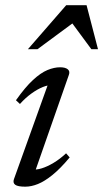

<svg xmlns="http://www.w3.org/2000/svg" viewBox="-20 -692 388 722"><path d="M32.5 -18.5 163.5 -383.5 178 -372.5Q162 -373 141.2 -364.8Q120.5 -356.5 98 -340.2Q75.5 -324 55 -301L40 -315Q75 -364.5 104 -391.2Q133 -418 158.2 -428.5Q183.5 -439 206 -439Q225.5 -439 234.8 -431.5Q244 -424 239 -410.5L108 -36L99.5 -55Q116 -52.5 137 -59Q158 -65.5 181.8 -79.8Q205.5 -94 228.5 -115.5L242 -100Q207 -58 177.2 -34Q147.5 -10 122.5 0Q97.5 10 75 10Q47 10 37.2 2.8Q27.5 -4.5 32.5 -18.5ZM85 -507 229 -672.5H305.5L348.5 -507H323.5L247.5 -610H260.5L121 -507Z"/></svg>

Font: Newsreader 20pt
Style: Italic
Weight: 400
Italic angle: -17°
Version: Version 1.003